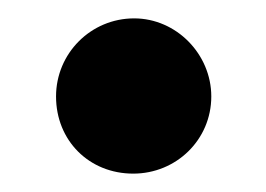

<svg xmlns="http://www.w3.org/2000/svg" viewBox="-20 -176 290 209"><path d="M210 -71C210 -117 172 -156 126 -156C79 -156 41 -118 41 -71C41 -23 77 13 125 13C172 13 210 -24 210 -71Z"/></svg>

Font: XITS
Style: Bold
Weight: 700
Designer: MicroPress Inc., with final additions and corrections provided by Coen Hoffman, Elsevier (retired)
Version: Version 1.107